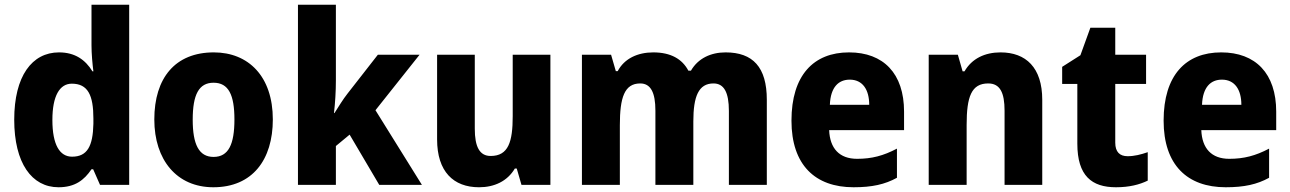

<svg xmlns="http://www.w3.org/2000/svg" viewBox="-20 -780 5442 810"><path d="M227 10C296 10 335 -20 366 -66H373L402 0H525V-760H366V-590C366 -553 370 -510 374 -479H370C340 -528 296 -559 229 -559C115 -559 40 -459 40 -275C40 -92 114 10 227 10ZM284 -119C232 -119 201 -169 201 -274C201 -376 232 -427 283 -427C351 -427 374 -378 374 -280V-258C372 -163 348 -119 284 -119Z M1131 -276C1131 -458 1028 -559 882 -559C719 -559 631 -451 631 -276C631 -105 726 10 880 10C1045 10 1131 -106 1131 -276ZM793 -275C793 -381 819 -431 881 -431C944 -431 969 -380 969 -276C969 -171 944 -118 881 -118C819 -118 793 -171 793 -275Z M1397 -440V-760H1237V0H1397V-164L1455 -212L1580 0H1760L1564 -315L1750 -549H1574L1446 -385C1427 -361 1409 -331 1391 -303H1389C1394 -347 1397 -394 1397 -440Z M2302 -549H2143V-290C2143 -182 2125 -122 2050 -122C2003 -122 1983 -161 1983 -237V-549H1824V-192C1824 -56 1893 10 2001 10C2065 10 2120 -15 2152 -69H2160L2180 0H2302Z M3041 -559C2979 -559 2925 -534 2895 -482H2884C2858 -531 2810 -559 2736 -559C2670 -559 2614 -533 2586 -480H2578L2558 -549H2435V0H2595V-252C2595 -368 2614 -428 2681 -428C2725 -428 2745 -390 2745 -313V0H2905V-268C2905 -373 2927 -428 2990 -428C3034 -428 3055 -391 3055 -312V0H3215V-359C3215 -497 3156 -559 3041 -559Z M3562 -559C3412 -559 3319 -462 3319 -271C3319 -84 3419 10 3581 10C3659 10 3713 -2 3764 -30V-153C3707 -123 3658 -110 3596 -110C3521 -110 3481 -154 3478 -231H3794V-309C3794 -470 3707 -559 3562 -559ZM3565 -444C3619 -444 3647 -402 3647 -338H3481C3484 -413 3518 -444 3565 -444Z M4201 -559C4135 -559 4080 -533 4049 -479H4041L4021 -549H3898V0H4058V-253C4058 -372 4078 -428 4149 -428C4199 -428 4218 -389 4218 -313V0H4377V-359C4377 -495 4308 -559 4201 -559Z M4737 -121C4704 -121 4685 -139 4685 -178V-426H4815V-549H4685V-663H4580L4538 -547L4461 -498V-426H4525V-174C4525 -38 4586 10 4688 10C4744 10 4787 -1 4822 -18V-138C4793 -128 4766 -121 4737 -121Z M5132 -559C4982 -559 4889 -462 4889 -271C4889 -84 4989 10 5151 10C5229 10 5283 -2 5334 -30V-153C5277 -123 5228 -110 5166 -110C5091 -110 5051 -154 5048 -231H5364V-309C5364 -470 5277 -559 5132 -559ZM5135 -444C5189 -444 5217 -402 5217 -338H5051C5054 -413 5088 -444 5135 -444Z"/></svg>

Font: Noto Sans Gurmukhi UI SemiCondensed ExtraBold
Style: Regular
Weight: 800
Width: 4
Designer: Jelle Bosma - Monotype Design Team
Foundry: Monotype Imaging Inc.
Version: Version 2.004